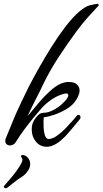

<svg xmlns="http://www.w3.org/2000/svg" viewBox="-42 -774 547 1023"><path d="M207 8Q172 8 149.5 -19Q127 -46 127 -84Q127 -97 130 -110Q135 -130 152 -150.5Q169 -171 182 -172Q184 -173 188 -173Q213 -173 239 -186Q265 -199 286 -217.5Q307 -236 317 -252Q322 -262 322 -267Q322 -276 310 -276Q300 -276 285 -270Q258 -261 230.5 -242Q203 -223 180 -198Q164 -180 138 -148.5Q112 -117 86.5 -82.5Q61 -48 44 -20Q38 -9 29 -4Q20 1 11 1Q1 1 -6.5 -5.5Q-14 -12 -14 -23Q-14 -30 -11 -37Q-8 -44 -5 -52Q-2 -60 2 -69Q13 -95 24 -122.5Q35 -150 43 -168Q57 -199 73 -233Q89 -267 110 -309Q133 -354 165 -411Q197 -468 233.5 -526Q270 -584 307.5 -633Q345 -682 379 -711Q412 -740 437.5 -746Q463 -752 480 -754L485 -746Q454 -713 424.5 -680Q395 -647 365 -606Q317 -541 271.5 -471.5Q226 -402 191 -331Q181 -309 170 -287Q159 -265 148 -244Q136 -221 125.5 -199Q115 -177 105 -155Q133 -189 166 -228Q199 -267 234.5 -297.5Q270 -328 303 -335Q310 -337 315.5 -337Q321 -337 327 -337Q353 -337 367.5 -324.5Q382 -312 382 -292Q382 -265 355 -229Q338 -208 309 -191Q280 -174 248.5 -163Q217 -152 191 -149Q190 -139 190 -130Q190 -121 190 -113Q190 -75 197 -54Q204 -33 218 -33Q227 -33 246 -41Q264 -51 285 -69Q306 -87 330 -115Q341 -126 350 -136.5Q359 -147 367 -157Q370 -162 375 -162Q387 -162 387 -148Q387 -142 381 -136Q371 -123 359.5 -110Q348 -97 337 -83Q326 -70 314.5 -57Q303 -44 290 -33Q271 -14 248.5 -3Q226 8 207 8ZM-13 229Q-17 229 -20 225Q-24 220 -19 215L14 177Q29 160 45 138Q61 116 71 97Q81 78 76 70Q70 62 70 58Q70 52 78 52Q94 52 106.5 66.5Q119 81 119 101Q119 106 117 114.5Q115 123 111 129Q95 156 74.5 168Q54 180 26 203Q22 207 11 215Q0 223 -3 226Q-7 229 -13 229Z"/></svg>

Font: Birthstone Bounce Medium
Style: Regular
Weight: 500
Designer: Robert E. Leuschke
Foundry: Rob Leuschke
Version: Version 1.010; ttfautohint (v1.8.3)